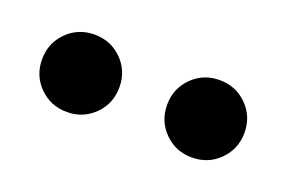

<svg xmlns="http://www.w3.org/2000/svg" viewBox="-36 -798 453 303"><g transform="rotate(20 190.0 -646.0)"><path d="M38.8 -600.3Q20 -619.1 20 -646.5Q20 -673.8 38.8 -692.6Q57.6 -711.4 85 -711.4Q112.3 -711.4 131.1 -692.6Q149.9 -673.8 149.9 -646.5Q149.9 -619.1 131.1 -600.3Q112.3 -581.5 85 -581.5Q57.6 -581.5 38.8 -600.3ZM248.8 -600.3Q230 -619.1 230 -646.5Q230 -673.8 248.8 -692.6Q267.6 -711.4 294.9 -711.4Q322.3 -711.4 341.1 -692.6Q359.9 -673.8 359.9 -646.5Q359.9 -619.1 341.1 -600.3Q322.3 -581.5 294.9 -581.5Q267.6 -581.5 248.8 -600.3Z"/></g></svg>

Font: Cooper* SemiBold
Style: Regular
Weight: 600
Designer: Owen Earl
Foundry: indestructible type*
Version: Version 0.001